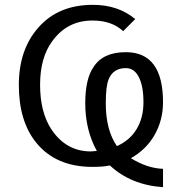

<svg xmlns="http://www.w3.org/2000/svg" viewBox="-20 -681 740 795"><path d="M435 4Q409 10 363 10Q212 10 131 -89Q58 -178 58 -329Q58 -476 139 -567Q221 -661 365 -661Q469 -661 540 -602L490 -552Q443 -596 363 -596Q258 -596 196 -510Q146 -442 146 -330Q146 -216 193 -145Q254 -54 356 -54L381 -56Q333 -143 333 -253Q333 -354 367 -403Q406 -465 501 -465Q655 -465 655 -258Q655 -184 620.5 -123Q586 -62 522 -26Q590 16 655 18V94Q522 85 435 4ZM501 -399Q449 -399 430 -353Q418 -325 418 -253Q418 -143 464 -76Q518 -100 546 -147Q574 -194 574 -257Q574 -324 555 -361.5Q536 -399 501 -399Z"/></svg>

Font: Play
Style: Regular
Weight: 400
Designer: Jonas Hecksher (Cyrillic expansion: Cyreal)
Foundry: Jonas Hecksher, Playtype, e-types AS
Version: Version 2.101; ttfautohint (v1.5.65-e2d9)